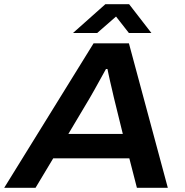

<svg xmlns="http://www.w3.org/2000/svg" viewBox="-50 -893 879 913"><path d="M-30 0 395 -687H563L748 0H601L565 -140H203L119 0ZM275 -256H534L491 -431Q488 -446 483 -466Q478 -486 473.5 -506.5Q469 -527 465.5 -543Q462 -559 461 -565H454Q443 -545 428.5 -519Q414 -493 400.5 -468.5Q387 -444 378 -429ZM297 -736 451 -873H564L670 -736H563L477 -846H538L412 -736Z"/></svg>

Font: Archivo SemiExpanded SemiBold
Style: Italic
Weight: 600
Width: 6
Italic angle: -10°
Designer: Hector Gatti
Foundry: Omnibus-Type
Version: Version 2.001